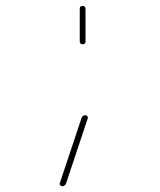

<svg xmlns="http://www.w3.org/2000/svg" viewBox="-20 -520 540 650"><path d="M190.4 110.4Q186.5 110.4 183.6 106.9Q180.7 103.5 182.6 99.6L255.9 -120.1Q258.8 -129.9 269.5 -129.9Q272.5 -129.9 275.4 -127Q278.3 -124 277.3 -120.1L204.1 99.6Q200.2 110.4 190.4 110.4ZM250 -379.9V-490.2Q250 -500 259.8 -500Q269.5 -500 269.5 -490.2V-379.9Q269.5 -370.1 259.8 -370.1Q250 -370.1 250 -379.9Z"/></svg>

Font: Rounded Mgen+ 1m thin
Style: Regular
Weight: 100
Designer: [Source Han Sans]
Ryoko NISHIZUKA  (kana & ideographs); Paul D. Hunt (Latin, Greek & Cyrillic); Wenlong ZHANG  (bopomofo
Version: Version 1.059.20150602